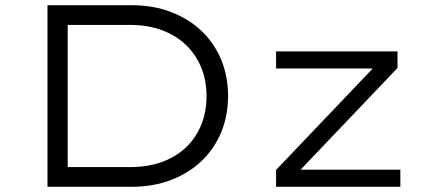

<svg xmlns="http://www.w3.org/2000/svg" viewBox="-20 -720 1645 740"><path d="M163 0V-700H485Q572 -700 641 -673Q710 -646 758.5 -599Q807 -552 833 -488.5Q859 -425 859 -350Q859 -275 833 -211.5Q807 -148 758.5 -101Q710 -54 641 -27Q572 0 485 0ZM241 -62 232 -76H480Q551 -76 606 -96.5Q661 -117 698.5 -153.5Q736 -190 756 -240Q776 -290 776 -350Q776 -409 756 -458.5Q736 -508 698.5 -545Q661 -582 606 -603Q551 -624 480 -624H229L241 -636ZM1044 0V-65L1429 -469L1447 -456H1044V-522H1512V-458L1127 -54L1111 -66H1523V0Z"/></svg>

Font: Lexend Peta Light
Style: Regular
Weight: 300
Version: Version 1.007